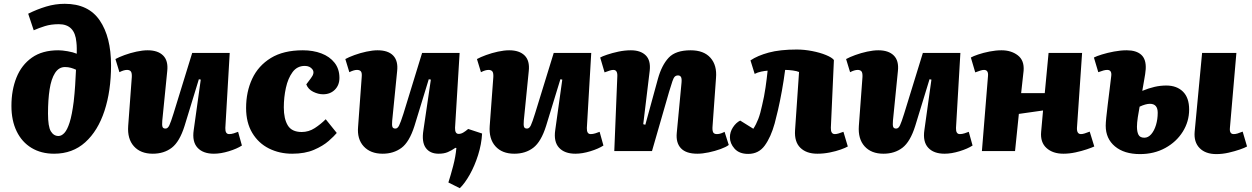

<svg xmlns="http://www.w3.org/2000/svg" viewBox="-20 -793 6574 1008"><path d="M128 -721Q174 -744 222 -758.5Q270 -773 320 -773Q444 -773 503.5 -686Q563 -599 563 -450Q563 -316 528.5 -211Q494 -106 427.5 -46Q361 14 264 14Q196 14 145.5 -16.5Q95 -47 67.5 -103.5Q40 -160 40 -237Q40 -320 66.5 -386Q93 -452 147.5 -490.5Q202 -529 286 -529Q306 -529 335 -524Q364 -519 383 -511Q383 -525 383 -540Q383 -555 381 -572Q373 -666 289 -666Q248 -666 216 -656Q184 -646 157 -634ZM287 -79Q303 -79 318 -95Q333 -111 345.5 -150Q358 -189 367 -260Q372 -305 374.5 -344.5Q377 -384 379 -427Q366 -433 352 -437Q338 -441 321 -441Q289 -441 269 -410Q249 -379 240.5 -324Q232 -269 232 -197Q232 -128 247 -103.5Q262 -79 287 -79Z M586 -483Q604 -493 634 -504Q664 -515 696.5 -522Q729 -529 755 -529Q809 -529 836.5 -501.5Q864 -474 858 -420L832 -160Q830 -137 833 -127.5Q836 -118 849 -118Q861 -118 869 -135Q877 -152 891 -197L989 -515H1186L1163 -121Q1162 -89 1183 -89Q1195 -89 1207.5 -93Q1220 -97 1230 -101L1250 -29Q1224 -12 1181.5 1Q1139 14 1103 14Q1046 14 1017 -17.5Q988 -49 997 -110L1034 -375L1024 -377L949 -132Q923 -49 882 -17.5Q841 14 782 14Q718 14 683 -25Q648 -64 653 -132L672 -389Q673 -411 666.5 -418.5Q660 -426 647 -426Q630 -426 607 -414Z M1570 -529Q1624 -529 1667.5 -512.5Q1711 -496 1736.5 -463.5Q1762 -431 1762 -384Q1762 -346 1738 -322Q1714 -298 1676 -298Q1651 -298 1624.5 -311Q1598 -324 1588 -350L1612 -382Q1634 -410 1620.5 -428.5Q1607 -447 1580 -447Q1540 -447 1516 -414.5Q1492 -382 1481 -332Q1470 -282 1470 -229Q1470 -169 1491 -134.5Q1512 -100 1564 -100Q1601 -100 1632.5 -120.5Q1664 -141 1690 -167L1748 -95Q1735 -79 1705.5 -53Q1676 -27 1628.5 -6.5Q1581 14 1514 14Q1447 14 1392 -13.5Q1337 -41 1304.5 -95Q1272 -149 1272 -226Q1272 -311 1304 -379.5Q1336 -448 1402 -488.5Q1468 -529 1570 -529Z M1793 -483Q1811 -493 1841 -504Q1871 -515 1904 -522Q1937 -529 1962 -529Q2018 -529 2044.5 -501Q2071 -473 2065 -420L2039 -159Q2037 -137 2040 -127.5Q2043 -118 2056 -118Q2067 -118 2075 -133.5Q2083 -149 2098 -196L2196 -515H2393L2369 -122Q2368 -90 2388 -90Q2400 -90 2412 -97Q2424 -104 2438 -116L2511 -92Q2508 -36 2490 21Q2472 78 2446 124Q2420 170 2394 195L2334 165Q2346 128 2359 78.5Q2372 29 2376 -16L2371 -17Q2351 -3 2331 5.5Q2311 14 2283 14Q2237 14 2215 -17Q2193 -48 2203 -110L2242 -375L2231 -377L2156 -132Q2129 -47 2087.5 -16.5Q2046 14 1989 14Q1925 14 1889.5 -24.5Q1854 -63 1860 -128L1879 -389Q1881 -411 1874.5 -418.5Q1868 -426 1854 -426Q1838 -426 1814 -414Z M2484 -483Q2502 -493 2532 -504Q2562 -515 2594.5 -522Q2627 -529 2653 -529Q2707 -529 2734.5 -501.5Q2762 -474 2756 -420L2730 -160Q2728 -137 2731 -127.5Q2734 -118 2747 -118Q2759 -118 2767 -135Q2775 -152 2789 -197L2887 -515H3084L3061 -121Q3060 -89 3081 -89Q3093 -89 3105.5 -93Q3118 -97 3128 -101L3148 -29Q3122 -12 3079.5 1Q3037 14 3001 14Q2944 14 2915 -17.5Q2886 -49 2895 -110L2932 -375L2922 -377L2847 -132Q2821 -49 2780 -17.5Q2739 14 2680 14Q2616 14 2581 -25Q2546 -64 2551 -132L2570 -389Q2571 -411 2564.5 -418.5Q2558 -426 2545 -426Q2528 -426 2505 -414Z M3806 -32Q3792 -21 3763 -10.5Q3734 0 3701 7Q3668 14 3641 14Q3582 14 3555 -14.5Q3528 -43 3533 -95L3558 -359Q3560 -381 3555 -389Q3550 -397 3540 -397Q3529 -397 3522.5 -390.5Q3516 -384 3510 -366Q3504 -348 3493 -312L3403 0H3205L3221 -394Q3222 -426 3200 -426Q3192 -426 3181 -422.5Q3170 -419 3154 -413L3131 -491Q3141 -497 3167.5 -506Q3194 -515 3227 -522Q3260 -529 3292 -529Q3343 -529 3370 -502.5Q3397 -476 3391 -422L3357 -141L3368 -138L3434 -379Q3454 -451 3490.5 -490Q3527 -529 3606 -529Q3675 -529 3710 -489.5Q3745 -450 3739 -383L3721 -132Q3719 -110 3723.5 -99.5Q3728 -89 3744 -89Q3755 -89 3766 -93Q3777 -97 3784 -101Z M3920 -476Q3957 -501 4016 -517Q4075 -533 4163 -533Q4202 -533 4243.5 -525Q4285 -517 4316.5 -504Q4348 -491 4358 -478L4342 -122Q4341 -89 4363 -89Q4371 -89 4381.5 -92Q4392 -95 4408 -101L4431 -24Q4419 -17 4394 -8Q4369 1 4336.5 7.5Q4304 14 4271 14Q4214 14 4182 -17Q4150 -48 4154 -109L4175 -415Q4164 -420 4142 -423Q4120 -426 4102 -426Q4095 -372 4085 -316.5Q4075 -261 4064.5 -215.5Q4054 -170 4047 -145Q4027 -73 3995 -29Q3963 15 3908 15Q3861 15 3836.5 -12.5Q3812 -40 3812 -72Q3812 -100 3828 -124.5Q3844 -149 3866 -160L3935 -117Q3950 -140 3961 -168.5Q3972 -197 3981 -240Q3992 -285 3999 -333.5Q4006 -382 4010 -422Q3995 -421 3976 -417Q3957 -413 3942 -405Z M4422 -483Q4440 -493 4470 -504Q4500 -515 4532.5 -522Q4565 -529 4591 -529Q4645 -529 4672.5 -501.5Q4700 -474 4694 -420L4668 -160Q4666 -137 4669 -127.5Q4672 -118 4685 -118Q4697 -118 4705 -135Q4713 -152 4727 -197L4825 -515H5022L4999 -121Q4998 -89 5019 -89Q5031 -89 5043.5 -93Q5056 -97 5066 -101L5086 -29Q5060 -12 5017.5 1Q4975 14 4939 14Q4882 14 4853 -17.5Q4824 -49 4833 -110L4870 -375L4860 -377L4785 -132Q4759 -49 4718 -17.5Q4677 14 4618 14Q4554 14 4519 -25Q4484 -64 4489 -132L4508 -389Q4509 -411 4502.5 -418.5Q4496 -426 4483 -426Q4466 -426 4443 -414Z M5456 -213 5329 -195 5309 0H5135L5167 -394Q5170 -426 5146 -426Q5138 -426 5127 -422.5Q5116 -419 5100 -413L5077 -491Q5089 -498 5115.5 -507Q5142 -516 5175 -522.5Q5208 -529 5238 -529Q5289 -529 5323.5 -502.5Q5358 -476 5354 -422Q5351 -393 5347.5 -363.5Q5344 -334 5341 -304H5465L5485 -515H5661L5634 -121Q5633 -89 5655 -89Q5664 -89 5674.5 -92.5Q5685 -96 5701 -102L5725 -24Q5712 -18 5685.5 -9Q5659 0 5626.5 7Q5594 14 5563 14Q5507 14 5474 -16Q5441 -46 5446 -101Z M5965 16Q5882 16 5833.5 -24.5Q5785 -65 5785 -133Q5785 -148 5788 -177Q5791 -206 5795.5 -243Q5800 -280 5805 -319.5Q5810 -359 5814 -394Q5818 -426 5793 -426Q5784 -426 5773 -423Q5762 -420 5746 -414L5723 -491Q5736 -498 5765 -507Q5794 -516 5829 -522.5Q5864 -529 5895 -529Q5946 -529 5972 -505Q5998 -481 5995 -430Q5993 -405 5987.5 -376.5Q5982 -348 5977 -316Q6011 -330 6041.5 -337Q6072 -344 6103 -344Q6158 -344 6190.5 -312Q6223 -280 6223 -218Q6223 -155 6189.5 -101.5Q6156 -48 6097.5 -16Q6039 16 5965 16ZM6366 16Q6309 16 6278 -15.5Q6247 -47 6252 -102L6291 -515H6471L6437 -121Q6434 -89 6457 -89Q6466 -89 6476.5 -92Q6487 -95 6504 -102L6527 -24Q6515 -17 6489 -8Q6463 1 6430.5 8.5Q6398 16 6366 16ZM5988 -70Q6008 -70 6024 -88.5Q6040 -107 6049 -137Q6058 -167 6058 -201Q6058 -248 6017 -248Q5995 -248 5963 -233Q5958 -208 5953.5 -177.5Q5949 -147 5949 -128Q5949 -101 5957 -85.5Q5965 -70 5988 -70Z"/></svg>

Font: Literata 12pt ExtraBold
Style: Italic
Weight: 800
Italic angle: -2°
Designer: Latin by Veronika Burian and Jose Scaglione. Greek by Irene Vlachou. Cyrillic by Vera Evstafieva
Foundry: TypeTogether
Version: Version 3.002